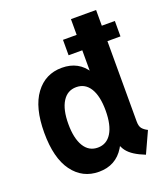

<svg xmlns="http://www.w3.org/2000/svg" viewBox="-139 -849 827 953"><g transform="rotate(-20 274.5 -372.0)"><path d="M467.2 7.8Q434.3 -5.2 411.4 -19.8Q388.6 -34.3 375.1 -52Q361.5 -69.7 356.4 -91.8L377.6 -75.4H338.4L356.6 -137.2V-420.1L335.6 -477.8H347.5V-752H480.3V-163.8Q480.3 -138.1 489.9 -126.1Q499.5 -114.1 518.7 -104.5ZM220.2 7.8Q133.7 7.8 81.8 -62.6Q30 -132.9 30 -266.9Q30 -400 82.1 -470.3Q134.2 -540.7 221.7 -540.7Q310.8 -540.7 355.4 -468.3Q400.1 -395.9 400.1 -268.5Q400.1 -140.2 354.8 -66.2Q309.5 7.8 220.2 7.8ZM255.6 -107Q302.8 -107 328.5 -148.8Q354.2 -190.6 354.2 -267.4Q354.2 -343 328.8 -384.5Q303.3 -425.9 256.1 -425.9Q209 -425.9 183.2 -384.3Q157.3 -342.8 157.3 -266.9Q157.3 -191.5 182.8 -149.2Q208.3 -107 255.6 -107ZM275.2 -587.4V-668.9H549.2V-587.4Z"/></g></svg>

Font: Reddit Sans Condensed
Style: Regular
Weight: 400
Designer: Stephen Hutchings
Foundry: Reddit
Version: Version 1.014